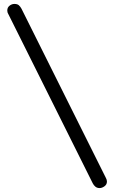

<svg xmlns="http://www.w3.org/2000/svg" viewBox="-20 -822 578 975"><path d="M486 133Q473 133 464.5 126Q456 119 451 109L22 -751Q19 -756 18 -760.5Q17 -765 17 -769Q17 -784 28.5 -793Q40 -802 53 -802Q68 -802 75.5 -795.5Q83 -789 89 -778L518 82Q523 91 523 100Q523 115 510.5 124Q498 133 486 133Z"/></svg>

Font: Quicksand Light Medium
Style: Regular
Weight: 500
Version: Version 3.006